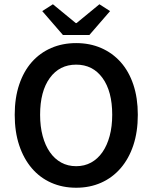

<svg xmlns="http://www.w3.org/2000/svg" viewBox="-20 -868 714 900"><path d="M337 12Q273 12 220 -11.5Q167 -35 129 -79.5Q91 -124 70 -187Q49 -250 49 -330Q49 -409 70 -471.5Q91 -534 129 -577Q167 -620 220 -643Q273 -666 337 -666Q401 -666 454 -643Q507 -620 545.5 -577Q584 -534 605 -471.5Q626 -409 626 -330Q626 -250 605 -187Q584 -124 545.5 -79.5Q507 -35 454 -11.5Q401 12 337 12ZM337 -89Q376 -89 407 -106Q438 -123 460 -154.5Q482 -186 494 -230.5Q506 -275 506 -330Q506 -440 460.5 -502.5Q415 -565 337 -565Q259 -565 213.5 -502.5Q168 -440 168 -330Q168 -275 180 -230.5Q192 -186 214 -154.5Q236 -123 267 -106Q298 -89 337 -89ZM275 -704 178 -816 228 -848 335 -760H339L446 -848L496 -816L399 -704Z"/></svg>

Font: Giro Sans Semibold
Style: Regular
Weight: 600
Designer: Paul D. Hunt
Foundry: Adobe Systems Incorporated
Version: Version 1.000;PS 1.0;hotconv 1.0.88;makeotf.lib2.5.647800